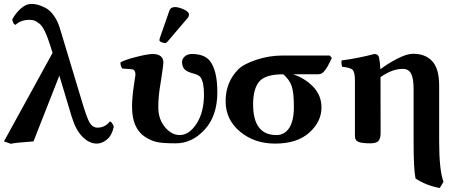

<svg xmlns="http://www.w3.org/2000/svg" viewBox="-28 -718 2345 975"><path d="M549.8 -75.2Q541 -31.2 515.6 -10Q490.2 11.2 463.9 11.2Q424.8 11.2 390.4 -23.9Q356 -59.1 335.9 -126L273.4 -334L142.1 0Q45.9 6.8 26.9 12.2L-7.8 0L238.8 -449.2L230 -478Q214.8 -526.9 200.4 -557.4Q186 -587.9 170.4 -599.4Q154.8 -610.8 145.5 -614Q136.2 -617.2 122.1 -617.2Q77.1 -617.2 50.8 -591.8Q37.6 -595.7 34.2 -619.1Q50.3 -649.9 77.1 -674.1Q104 -698.2 130.9 -698.2Q146 -698.2 162.6 -694.1Q179.2 -689.9 202.1 -678.5Q225.1 -667 245.6 -638.4Q266.1 -609.9 277.8 -568.8L384.8 -213.9Q412.6 -118.7 427.7 -94.2Q442.9 -69.8 467.8 -69.8Q504.9 -69.8 529.8 -101.1Q541 -99.1 549.8 -75.2Z M1075.7 -250Q1075.7 -129.9 1011.7 -60.1Q947.8 9.8 864.7 9.8Q804.7 9.8 774.2 4.4Q743.7 -1 711.4 -21Q642.6 -64 642.6 -174.8Q642.6 -224.6 652.8 -291Q653.8 -300.8 656.7 -316.9Q659.7 -333 659.7 -340.8Q659.7 -358.9 647.5 -365.2Q645.5 -366.2 592.8 -370.1Q584 -381.3 583.5 -400.9Q602.5 -413.1 662.1 -428.5Q721.7 -443.8 746.6 -443.8Q801.8 -443.8 801.8 -398.9Q801.8 -389.2 787.6 -296.9Q775.4 -229 775.9 -171.9Q775.9 -113.8 809.3 -73Q842.8 -32.2 884.8 -32.2Q932.6 -32.2 970.7 -90.8Q1007.8 -148.9 1007.8 -237.8Q1007.8 -299.8 990.7 -325.2Q981.9 -337.4 952.6 -345.2Q925.8 -352.1 912.6 -362.8Q896.5 -377 896.5 -403.8Q896.5 -418.9 910.2 -431.4Q923.8 -443.8 945.8 -443.8Q1008.8 -443.8 1036.6 -410.2Q1075.7 -361.8 1075.7 -250ZM860.8 -682.1Q878.9 -682.1 905.3 -670.2Q931.6 -658.2 931.6 -644Q931.6 -635.3 926.8 -628.9L822.8 -506.8Q815.9 -499 811.5 -499Q804.7 -499 793.2 -503.4Q781.7 -507.8 781.7 -513.2Q781.7 -519 782.7 -522L832.5 -665Q838.9 -682.1 860.8 -682.1Z M1586.4 -340.8H1460.4Q1520.5 -320.8 1562.5 -277.3Q1604.5 -233.9 1604.5 -171.9Q1604.5 -100.1 1542.5 -44.4Q1480.5 11.2 1368.7 11.2Q1263.7 11.2 1190.7 -49.8Q1117.7 -110.8 1117.7 -204.1Q1117.7 -301.3 1182.6 -366.2Q1209.5 -393.1 1274.4 -414.6Q1339.4 -436 1405.3 -436H1646.5L1657.2 -423.8Q1654.3 -418.9 1647 -403.1Q1639.6 -387.2 1635 -379.6Q1630.4 -372.1 1622.3 -361.1Q1614.3 -350.1 1606 -345.5Q1597.7 -340.8 1586.4 -340.8ZM1375.5 -32.2Q1417.5 -32.2 1440.9 -68.6Q1464.4 -105 1464.4 -175Q1464.4 -245.1 1453.9 -278.6Q1443.4 -312 1410.6 -340.8Q1319.8 -340.8 1288.6 -304Q1257.3 -267.1 1257.3 -188Q1257.3 -32.2 1375.5 -32.2Z M1904.8 -43.5Q1904.8 -15.6 1894.3 -2.9Q1883.8 9.8 1852.1 9.8Q1809.1 9.8 1791.7 2.2Q1774.4 -5.4 1774.4 -25.9Q1774.4 -215.3 1774.4 -309.1Q1774.4 -351.1 1762.9 -363Q1751.5 -375 1709.5 -378.9Q1703.6 -397.9 1707 -411.1Q1792 -422.4 1873 -443.8Q1892.1 -443.8 1896.5 -426.8Q1901.9 -402.8 1903.8 -366.2Q1936.5 -392.1 1986.1 -418.2Q2035.6 -444.3 2067.4 -444.8Q2131.3 -445.8 2166.7 -407.5Q2202.1 -369.1 2202.1 -284.2V0Q2202.1 146 2224.1 205.1L2205.1 236.8Q2134.3 223.6 2082 188Q2072.3 142.1 2072.3 0V-267.1Q2072.3 -316.9 2060.3 -342.5Q2048.3 -368.2 2017.1 -368.2Q1962.9 -368.2 1904.3 -326.2V-321.3Q1904.3 -229 1904.8 -43.5Z"/></svg>

Font: Linux Biolinum O
Style: Bold
Weight: 700
Designer: Philipp H. Poll
Foundry: Philipp H. Poll
Version: Version 1.3.2